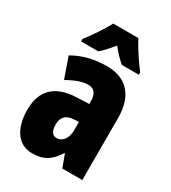

<svg xmlns="http://www.w3.org/2000/svg" viewBox="-188 -865 870 974"><g transform="rotate(30 247.0 -378.0)"><path d="M331 -766H184C167 -731 115 -654 88 -620V-606H189C206 -620 229 -645 257 -679C284 -646 307 -622 327 -606H426V-620C386 -673 354 -722 331 -766ZM266 -563C190 -563 123 -545 69 -513L111 -393C160 -421 198 -434 230 -434C266 -434 283 -411 283 -366V-352L211 -349C90 -344 25 -287 25 -169C25 -79 61 10 156 10C225 10 262 -17 298 -73H301L328 0H445V-363C445 -498 376 -563 266 -563ZM253 -245 283 -247V-198C283 -151 258 -119 226 -119C200 -119 187 -138 187 -176C187 -220 209 -243 253 -245Z"/></g></svg>

Font: Noto Sans Ethiopic ExtraCondensed Black
Style: Regular
Weight: 900
Width: 2
Designer: Monotype Design Team
Foundry: Monotype Imaging Inc.
Version: Version 2.102